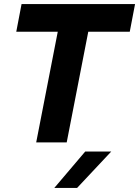

<svg xmlns="http://www.w3.org/2000/svg" viewBox="-20 -700 684 944"><path d="M264 -544H60L86 -680H644L618 -544H414L308 0H158ZM399 45H527L359 224H247Z"/></svg>

Font: Teachers
Style: Bold Italic
Weight: 700
Designer: Alfredo Marco Pradil & Chank Diesel
Version: Version 0.009